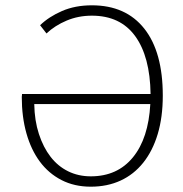

<svg xmlns="http://www.w3.org/2000/svg" viewBox="-20 -691 688 723"><path d="M322 12Q260 12 211.5 -13Q163 -38 130 -82.5Q97 -127 79.5 -189Q62 -251 62 -326Q62 -328 62.5 -331Q63 -334 63 -337H547Q545 -478 489 -555Q433 -632 326 -632Q275 -632 231 -613.5Q187 -595 155 -565L131 -596Q164 -628 213.5 -649.5Q263 -671 326 -671Q454 -671 523.5 -583Q593 -495 593 -331Q593 -250 574 -186.5Q555 -123 519.5 -78.5Q484 -34 434 -11Q384 12 322 12ZM322 -27Q422 -27 480.5 -98.5Q539 -170 546 -299H109Q110 -237 126.5 -186.5Q143 -136 170.5 -100.5Q198 -65 236.5 -46Q275 -27 322 -27Z"/></svg>

Font: hySource Sans Pro Light
Style: Regular
Weight: 300
Designer: Paul D. Hunt
Foundry: Adobe Systems Incorporated
Version: Version 2.021;PS 2.000;hotconv 1.0.86;makeotf.lib2.5.63406